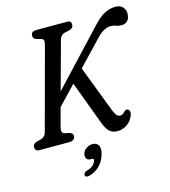

<svg xmlns="http://www.w3.org/2000/svg" viewBox="-133 -818 1016 1150"><g transform="rotate(-15 375.0 -242.5)"><path d="M185 -93Q178.5 -64.5 201.5 -58.5L229 -53Q251 -45.5 250.5 -29Q250.5 -15.5 240.8 -7.8Q231 0 216 0H30.5Q14 0 8 -7Q2 -14 2 -24.5Q2 -46.5 27.5 -54L50.5 -59Q79.5 -66.5 87.5 -96Q91.5 -111.5 102.2 -151Q113 -190.5 127.5 -244Q142 -297.5 157.5 -355.5Q173 -413.5 187.2 -466Q201.5 -518.5 211.8 -556.5Q222 -594.5 225 -607.5Q228.5 -623 225.2 -630.2Q222 -637.5 210 -641L182 -648Q163.5 -655.5 163.5 -672.5Q163.5 -700 196.5 -700H386.5Q402 -700 407.5 -693.8Q413 -687.5 413 -676.5Q413 -654.5 387 -647L356.5 -640.5Q332 -634 323.5 -604Q321 -593 312.8 -563.5Q304.5 -534 293.2 -492.2Q282 -450.5 268.8 -402.5Q255.5 -354.5 242.5 -307L549 -634.5Q588 -677 621.2 -694.5Q654.5 -712 690 -712Q718.5 -712 734.2 -695.5Q750 -679 750 -655Q749.5 -623.5 734.8 -609.5Q720 -595.5 699.5 -595.5Q678.5 -595.5 663.8 -601.5Q649 -607.5 630 -607.5Q614 -607.5 592.2 -596.8Q570.5 -586 547.5 -562L400 -407L511.5 -115.5Q519.5 -96 528 -85.5Q536.5 -75 551.5 -75Q565.5 -75 578 -89.5Q590 -103.5 602.5 -98Q610 -95.5 613.2 -85.2Q616.5 -75 610.5 -59.5Q598.5 -27.5 571.5 -8.2Q544.5 11 511 11Q479.5 11 461.8 -5.8Q444 -22.5 430 -58L328 -332L218 -216.5Q206 -171.5 197 -138.5Q188 -105.5 185 -93ZM311.5 132Q293 132 285.8 120.2Q278.5 108.5 283 90Q288.5 71 306.2 59Q324 47 344.5 47Q368.5 47 380.2 64.5Q392 82 382 119.5Q370.5 162.5 341.8 189.8Q313 217 277 225.5Q251.5 230.5 251 213Q252 206.5 257 200.5Q262 194.5 272.5 192Q297.5 185.5 311.2 172.2Q325 159 328.5 145Q332 132 319.5 132Z"/></g></svg>

Font: Fraunces 144pt S100
Style: Italic
Weight: 400
Italic angle: -16°
Version: Version 1.000; ttfautohint (v1.8.3)